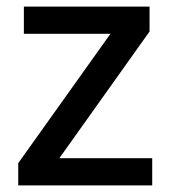

<svg xmlns="http://www.w3.org/2000/svg" viewBox="-20 -652 515 579"><path d="M439 -93H35V-160L313 -550H52V-632H431V-557L159 -175H439Z"/></svg>

Font: Noto Sans Telugu UI Medium
Style: Regular
Weight: 500
Designer: Jelle Bosma - Monotype Design Team
Foundry: Monotype Imaging Inc.
Version: Version 2.005; ttfautohint (v1.8.4.7-5d5b)